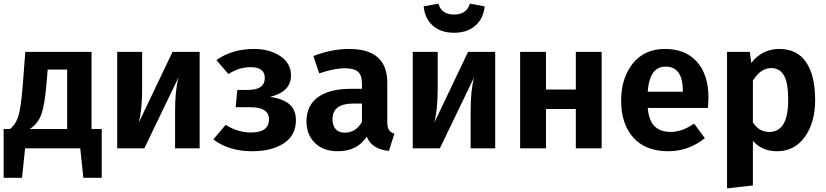

<svg xmlns="http://www.w3.org/2000/svg" viewBox="-20 -815 4537 1055"><path d="M483 -106H539V162H438L421 0H118L101 162H0V-106H34Q63 -126 79 -171.5Q95 -217 105 -346L119 -530H483ZM349 -106V-433H242L236 -360Q226 -237 206.5 -185Q187 -133 143 -106Z M1077 -530V0H942V-201Q942 -320 961 -390L773 0H624V-530H761V-327Q761 -210 742 -140L928 -530Z M1376 -546Q1462 -546 1520.5 -506.5Q1579 -467 1579 -400Q1579 -311 1465 -283Q1536 -272 1571 -241.5Q1606 -211 1606 -154Q1606 -71 1539.5 -27.5Q1473 16 1365 16Q1238 16 1152 -49L1220 -129Q1286 -87 1360 -87Q1458 -87 1458 -160Q1458 -226 1355 -226H1275L1284 -321H1344Q1435 -321 1435 -387Q1435 -446 1356 -446Q1294 -446 1235 -408L1169 -485Q1256 -546 1376 -546Z M2108 -147Q2108 -116 2117 -101.5Q2126 -87 2147 -80L2117 14Q2024 6 1995 -64Q1943 16 1836 16Q1757 16 1710.5 -29.5Q1664 -75 1664 -148Q1664 -235 1727 -281Q1790 -327 1908 -327H1969V-353Q1969 -402 1947 -421Q1925 -440 1874 -440Q1818 -440 1734 -412L1702 -507Q1801 -546 1898 -546Q2108 -546 2108 -361ZM1875 -86Q1935 -86 1969 -145V-246H1922Q1807 -246 1807 -160Q1807 -125 1824.5 -105.5Q1842 -86 1875 -86Z M2308 -780 2389 -795Q2406 -735 2475 -735Q2544 -735 2562 -795L2643 -780Q2637 -714 2592.5 -674.5Q2548 -635 2475 -635Q2402 -635 2358 -674.5Q2314 -714 2308 -780ZM2701 -530V0H2566V-201Q2566 -320 2585 -390L2397 0H2248V-530H2385V-327Q2385 -210 2366 -140L2552 -530Z M3144 0V-216H2980V0H2838V-530H2980V-323H3144V-530H3286V0Z M3873 -277Q3873 -267 3870 -222H3539Q3546 -150 3578 -120Q3610 -90 3665 -90Q3728 -90 3794 -136L3853 -56Q3764 16 3652 16Q3527 16 3460 -59Q3393 -134 3393 -262Q3393 -386 3457 -466Q3521 -546 3634 -546Q3747 -546 3810 -475Q3873 -404 3873 -277ZM3732 -311V-317Q3732 -449 3637 -449Q3549 -449 3539 -311Z M4261 -546Q4361 -546 4410 -472.5Q4459 -399 4459 -266Q4459 -142 4402.5 -63Q4346 16 4249 16Q4167 16 4117 -41V204L3975 220V-530H4100L4108 -469Q4168 -546 4261 -546ZM4207 -90Q4311 -90 4311 -265Q4311 -361 4287.5 -401Q4264 -441 4218 -441Q4159 -441 4117 -372V-142Q4151 -90 4207 -90Z"/></svg>

Font: FiraGO SemiBold
Style: Regular
Weight: 600
Designer: bBox Type
Foundry: bBox Type GmbH
Version: Version 1.001;PS 001.001;hotconv 1.0.88;makeotf.lib2.5.64775